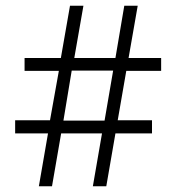

<svg xmlns="http://www.w3.org/2000/svg" viewBox="-20 -652 618 672"><path d="M148 -185H33V-231H155L186 -404H66V-449H193L225 -632H272L240 -449H384L415 -632H462L430 -449H544V-404H422L392 -231H512V-185H384L352 0H305L337 -185H194L162 0H116ZM346 -230 376 -405H231L202 -230Z"/></svg>

Font: Noto Sans Gurmukhi SemiCondensed Light
Style: Regular
Weight: 300
Width: 4
Designer: Jelle Bosma - Monotype Design Team
Foundry: Monotype Imaging Inc.
Version: Version 2.004; ttfautohint (v1.8.4.7-5d5b)